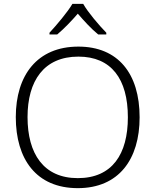

<svg xmlns="http://www.w3.org/2000/svg" viewBox="-20 -967 808 997"><path d="M412 -947H356C331 -904 274 -837 237 -797V-788H277C313 -818 352 -859 384 -896C416 -859 454 -817 490 -788H532V-797C494 -836 436 -904 412 -947ZM705 -358C705 -585 593 -725 387 -725C173 -725 62 -576 62 -359C62 -141 168 10 384 10C597 10 705 -140 705 -358ZM123 -359C123 -547 208 -673 387 -673C558 -673 644 -557 644 -358C644 -167 563 -42 384 -42C206 -42 123 -169 123 -359Z"/></svg>

Font: Noto Sans Telugu Light
Style: Regular
Weight: 300
Designer: Jelle Bosma - Monotype Design Team
Foundry: Monotype Imaging Inc.
Version: Version 2.005